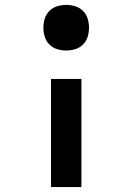

<svg xmlns="http://www.w3.org/2000/svg" viewBox="-20 -548 540 783"><path d="M250 -342Q231 -342 213 -347.5Q195 -353 181.5 -366.5Q168 -380 162.5 -398Q157 -416 157 -435Q157 -454 162.5 -472Q168 -490 181.5 -503.5Q195 -517 213 -522.5Q231 -528 250 -528Q269 -528 287 -522.5Q305 -517 318.5 -503.5Q332 -490 337.5 -472Q343 -454 343 -435Q343 -416 337.5 -398Q332 -380 318.5 -366.5Q305 -353 287 -347.5Q269 -342 250 -342ZM188 215V-226H312V215Z"/></svg>

Font: Iosevka Curly Extrabold
Style: Regular
Weight: 800
Monospace: yes
Designer: Belleve Invis
Foundry: Belleve Invis
Version: Version 22.1.2; ttfautohint (v1.8.4)